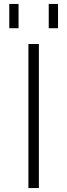

<svg xmlns="http://www.w3.org/2000/svg" viewBox="-20 -953 341 973"><path d="M227 -810V-933H274V-810ZM27 -810V-933H74V-810ZM124 0V-730H177V0Z"/></svg>

Font: Mplus 1p Light
Style: Regular
Weight: 300
Version: Version 1.061